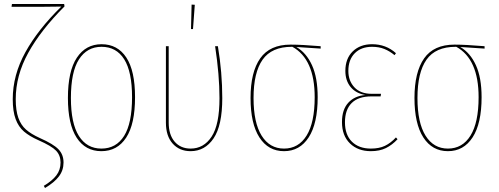

<svg xmlns="http://www.w3.org/2000/svg" viewBox="-20 -750 2505 964"><path d="M304 -718Q185 -599 122 -485Q59 -371 59 -252Q59 -195 72 -158.5Q85 -122 110.5 -99.5Q136 -77 180 -57Q248 -27 273.5 -0.5Q299 26 299 66Q299 105 276 135.5Q253 166 206 194L200 183Q242 158 263 130.5Q284 103 284 66Q284 30 261.5 6.5Q239 -17 173 -46Q128 -66 100.5 -89.5Q73 -113 58.5 -152Q44 -191 44 -252Q44 -373 107.5 -488Q171 -603 288 -717L200 -716H38L40 -730H302Z M658 -262Q658 -127 613.5 -59Q569 9 489 9Q409 9 365 -58.5Q321 -126 321 -258Q321 -393 366 -460.5Q411 -528 490 -528Q570 -528 614 -461.5Q658 -395 658 -262ZM336 -258Q336 -131 376 -67.5Q416 -4 489 -4Q563 -4 603 -67.5Q643 -131 643 -262Q643 -390 603.5 -452.5Q564 -515 490 -515Q417 -515 376.5 -452Q336 -389 336 -258Z M1096 -257Q1096 -120 1052.5 -55.5Q1009 9 937 9Q881 9 847 -29Q813 -67 813 -134V-518H827V-135Q827 -73 857 -38.5Q887 -4 937 -4Q1003 -4 1042.5 -64Q1082 -124 1082 -257Q1082 -374 1060 -518H1074Q1096 -386 1096 -257ZM958 -726 949 -604H939L942 -727Z M1590 -506 1468 -514Q1518 -485 1546.5 -422.5Q1575 -360 1575 -262Q1575 -130 1530 -60.5Q1485 9 1406 9Q1327 9 1282.5 -60Q1238 -129 1238 -258Q1238 -388 1286.5 -457Q1335 -526 1439 -526Q1494 -526 1590 -518ZM1448 -515H1445Q1344 -515 1298.5 -450.5Q1253 -386 1253 -258Q1253 -134 1293.5 -69Q1334 -4 1406 -4Q1479 -4 1519.5 -69.5Q1560 -135 1560 -262Q1560 -453 1448 -515Z M1968 -483 1961 -473Q1937 -493 1910 -504Q1883 -515 1848 -515Q1793 -515 1761 -482.5Q1729 -450 1729 -394Q1729 -344 1759.5 -311.5Q1790 -279 1846 -279H1893L1891 -266H1844Q1779 -266 1745.5 -232.5Q1712 -199 1712 -136Q1712 -73 1747 -38.5Q1782 -4 1842 -4Q1884 -4 1913 -18Q1942 -32 1968 -60L1976 -51Q1949 -22 1917.5 -6.5Q1886 9 1842 9Q1777 9 1737 -30Q1697 -69 1697 -137Q1697 -200 1729 -234.5Q1761 -269 1815 -273Q1767 -281 1740.5 -313Q1714 -345 1714 -394Q1714 -456 1751 -492Q1788 -528 1848 -528Q1918 -528 1968 -483Z M2413 -506 2291 -514Q2341 -485 2369.5 -422.5Q2398 -360 2398 -262Q2398 -130 2353 -60.5Q2308 9 2229 9Q2150 9 2105.5 -60Q2061 -129 2061 -258Q2061 -388 2109.5 -457Q2158 -526 2262 -526Q2317 -526 2413 -518ZM2271 -515H2268Q2167 -515 2121.5 -450.5Q2076 -386 2076 -258Q2076 -134 2116.5 -69Q2157 -4 2229 -4Q2302 -4 2342.5 -69.5Q2383 -135 2383 -262Q2383 -453 2271 -515Z"/></svg>

Font: Fira Sans Compressed Hair
Style: Regular
Weight: 100
Width: 1
Designer: bBox Type GmbH & Carrois Corporate GbR & Edenspiekermann AG
Foundry: bBox Type GmbH & Carrois Corporate GbR & Edenspiekermann AG
Version: Version 4.301